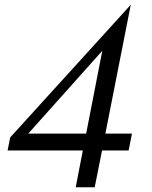

<svg xmlns="http://www.w3.org/2000/svg" viewBox="-20 -779 640 809"><path d="M299 10 329 -145H12L23 -200L531 -759L424 -216H536L522 -145H410L379 10ZM99 -216H343L411 -565Z"/></svg>

Font: Wittgenstein-Italic Regular
Style: Italic
Weight: 400
Italic angle: -11°
Designer: Jörg Drees
Foundry: Jörg Drees
Version: Version 1.000; ttfautohint (v1.8.4.7-5d5b)